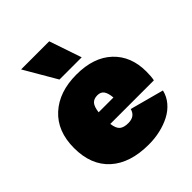

<svg xmlns="http://www.w3.org/2000/svg" viewBox="-205 -855 990 990"><g transform="rotate(-45 290.0 -360.0)"><path d="M318.8 -730 378.9 -553.2H216.8L113.8 -730ZM306.2 9.8Q169.9 9.8 95 -58.1Q20 -126 20 -250Q20 -372.6 95.2 -441.2Q170.4 -509.8 296.9 -509.8Q422.4 -509.8 492.7 -443.6Q563 -377.4 563 -266.1Q563 -228 558.1 -206.1H240.2Q245.1 -169.4 261.2 -156.2Q277.3 -143.1 309.1 -143.1Q358.4 -143.1 369.1 -186L554.2 -136.2Q545.9 -100.1 521.7 -71.8Q497.6 -43.5 463.4 -25.9Q429.2 -8.3 389.2 0.7Q349.1 9.8 306.2 9.8ZM297.9 -357.9Q271.5 -357.9 258.1 -342.8Q244.6 -327.6 240.2 -291H348.1Q345.2 -325.2 333.5 -341.6Q321.8 -357.9 297.9 -357.9Z"/></g></svg>

Font: Work Sans Black
Style: Regular
Weight: 900
Designer: Wei Huang
Foundry: Wei Huang
Version: Version 2.012